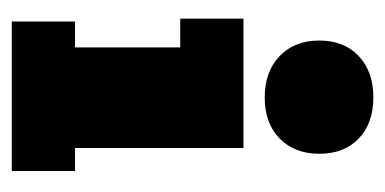

<svg xmlns="http://www.w3.org/2000/svg" viewBox="-188 -482 669 334"><g transform="rotate(90 147.0 -314.5)"><path d="M17 0V-110H62V-293H12V-403H237V-110H277V0ZM149 -440Q104 -440 77 -466Q50 -492 50 -535Q50 -578 77 -603.5Q104 -629 149 -629Q194 -629 220.5 -603.5Q247 -578 247 -535Q247 -492 220.5 -466Q194 -440 149 -440Z"/></g></svg>

Font: Rokkitt SemiBold Black
Style: Regular
Weight: 900
Version: Version 3.103